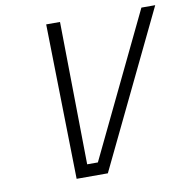

<svg xmlns="http://www.w3.org/2000/svg" viewBox="-78 -771 830 848"><g transform="rotate(-10 336.5 -347.5)"><path d="M611 -695H673L338 0H198L184 -695H246L255 -55H303Z"/></g></svg>

Font: Titillium Web Light
Style: Italic
Weight: 300
Italic angle: -13°
Version: Version 1.002;PS 57.000;hotconv 1.0.70;makeotf.lib2.5.55311